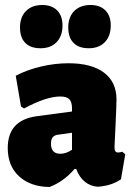

<svg xmlns="http://www.w3.org/2000/svg" viewBox="-20 -737 534 768"><path d="M446 -339Q446 -319 442 -233Q438 -157 438 -148Q438 -137 441.5 -132Q445 -127 452 -127Q459 -127 469 -130L481 -120L464 -20Q427 6 371 10Q342 8 319.5 -10Q297 -28 285 -61H278Q234 -10 178 11Q102 10 56.5 -31.5Q11 -73 11 -145Q11 -256 126 -272L268 -291V-303Q268 -329 257.5 -340Q247 -351 221 -351Q165 -351 76 -303L64 -311L43 -434Q89 -458 144.5 -471Q200 -484 254 -484Q346 -484 396 -446.5Q446 -409 446 -339ZM211 -198Q197 -196 190.5 -187.5Q184 -179 184 -162Q184 -122 221 -122Q245 -122 268 -138V-206ZM230 -635Q230 -593 206.5 -568.5Q183 -544 142 -544Q102 -544 81 -565.5Q60 -587 60 -627Q60 -669 84 -693Q108 -717 149 -717Q187 -717 208.5 -695.5Q230 -674 230 -635ZM423 -635Q423 -593 399.5 -568.5Q376 -544 335 -544Q295 -544 274 -565.5Q253 -587 253 -627Q253 -669 277 -693Q301 -717 342 -717Q380 -717 401.5 -695.5Q423 -674 423 -635Z"/></svg>

Font: Luna Sans Black
Style: Regular
Weight: 900
Designer: Juan Pablo del Peral
Foundry: Huerta Tipografica
Version: Version 2.001; ttfautohint (v1.5)